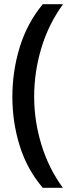

<svg xmlns="http://www.w3.org/2000/svg" viewBox="-20 -738 351 916"><path d="M39 -276Q39 -398 74 -512.5Q109 -627 184 -718H281Q212 -624 177.5 -509.5Q143 -395 143 -277Q143 -161 177.5 -48Q212 65 280 158H184Q109 70 74 -42.5Q39 -155 39 -276Z"/></svg>

Font: Noto Sans Myanmar UI Medium
Style: Regular
Weight: 500
Designer: Monotype Design Team
Foundry: Monotype Imaging Inc.
Version: Version 2.103; ttfautohint (v1.8.4.7-5d5b)